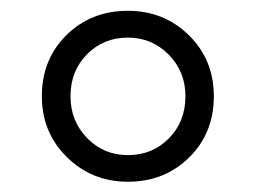

<svg xmlns="http://www.w3.org/2000/svg" viewBox="-20 -806 484 363"><path d="M59.1 -624Q59.1 -693.8 105.7 -739.7Q152.3 -785.6 221.7 -785.6Q290 -785.6 337.2 -739.3Q384.3 -692.9 384.3 -624Q384.3 -554.2 337.6 -508.3Q291 -462.4 221.7 -462.4Q153.8 -462.4 106.4 -509Q59.1 -555.7 59.1 -624ZM113.3 -624Q113.3 -577.1 144.8 -544.9Q176.3 -512.7 221.7 -512.7Q268.1 -512.7 299.3 -544.4Q330.6 -576.2 330.6 -624Q330.6 -670.9 298.8 -702.9Q267.1 -734.9 221.7 -734.9Q175.8 -734.9 144.5 -703.4Q113.3 -671.9 113.3 -624Z"/></svg>

Font: HaufeMerriweatherSansLt
Style: Regular
Weight: 300
Designer: Eben Sorkin
Foundry: Eben Sorkin
Version: Version 1.56